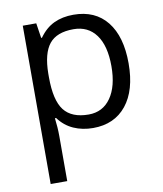

<svg xmlns="http://www.w3.org/2000/svg" viewBox="-87 -615 786 926"><g transform="rotate(-10 306.5 -152.5)"><path d="M335 9.8Q282.7 9.8 239.5 -9.5Q196.3 -28.8 167 -68.8H161.1Q167 -22 167 20V240.2H85.9V-535.2H151.9L163.1 -461.9H167Q198.2 -505.9 239.7 -525.4Q281.2 -544.9 335 -544.9Q441.4 -544.9 499.3 -472.2Q557.1 -399.4 557.1 -268.1Q557.1 -136.2 498.3 -63.2Q439.5 9.8 335 9.8ZM323.2 -476.1Q241.2 -476.1 204.6 -430.7Q168 -385.3 167 -286.1V-268.1Q167 -155.3 204.6 -106.7Q242.2 -58.1 325.2 -58.1Q394.5 -58.1 433.8 -114.3Q473.1 -170.4 473.1 -269Q473.1 -369.1 433.8 -422.6Q394.5 -476.1 323.2 -476.1Z"/></g></svg>

Font: f06900794
Style: Regular
Weight: 400
Foundry: Ascender Corporation
Version: Version 1.10